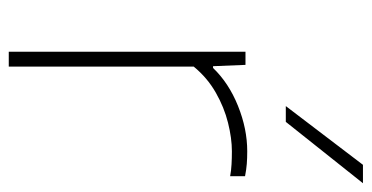

<svg xmlns="http://www.w3.org/2000/svg" viewBox="-225 -623 848 438"><g transform="rotate(90 199.0 -404.0)"><path d="M98 0V-540H128L131 -466H135Q169.5 -502 221.8 -523Q274 -544 325 -544Q341 -544 353.8 -543Q366.5 -542 382 -539V-505Q368.5 -507.5 354.8 -508.2Q341 -509 325 -509Q295.5 -509 260.2 -500.2Q225 -491.5 191.2 -472.2Q157.5 -453 132 -422V0ZM222 -632 356 -808H398L258 -632Z"/></g></svg>

Font: Encode Sans Exp Th
Style: Regular
Weight: 100
Width: 7
Designer: Multiple Designers
Foundry: Impallari Type
Version: Version 3.002; ttfautohint (v1.8.3) -l 8 -r 50 -G 200 -x 14 